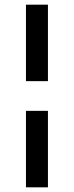

<svg xmlns="http://www.w3.org/2000/svg" viewBox="-20 -777 316 821"><path d="M91 -430V-757H185V-430ZM91 24V-303H185V24Z"/></svg>

Font: Montreal
Style: Regular
Weight: 400
Designer: Julieta Ulanovsky, usr_local_share
Foundry: Julieta Ulanovsky, usr_local_share
Version: Version 2.001